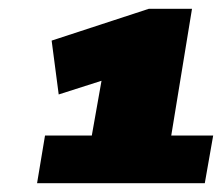

<svg xmlns="http://www.w3.org/2000/svg" viewBox="-20 -785 503 435"><path d="M64 -370 82 -478H188L210 -602L113 -571L97 -693L317 -765H415L368 -478H463L444 -370Z"/></svg>

Font: Georama Expanded Black
Style: Italic
Weight: 900
Width: 7
Italic angle: -9°
Designer: Jean-Baptiste Levee
Foundry: Production Type
Version: Version 1.000